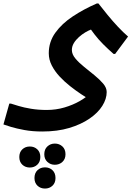

<svg xmlns="http://www.w3.org/2000/svg" viewBox="-50 -499 779 1114"><path d="M195 264Q138 264 92 255.5Q46 247 14.5 237.5Q-17 228 -30 223L4 102H13Q29 107 58.5 116Q88 125 130 132Q172 139 221 139Q275 139 324 124.5Q373 110 412.5 87.5Q452 65 474 41L475 82Q452 68 421 47.5Q390 27 357 1Q324 -25 296 -55Q268 -85 250.5 -119Q233 -153 233 -190Q233 -256 271 -309Q309 -362 372.5 -404Q436 -446 512 -479H521Q545 -448 574.5 -412Q604 -376 634.5 -343.5Q665 -311 693 -287L618 -186H609Q577 -214 549 -242Q521 -270 498 -300Q475 -330 454 -362L497 -332Q493 -333 478 -327.5Q463 -322 444.5 -311Q426 -300 408 -284Q390 -268 378.5 -249Q367 -230 367 -209Q367 -184 387.5 -159.5Q408 -135 438 -111Q468 -87 498 -62.5Q528 -38 548.5 -14Q569 10 569 35Q569 75 543.5 115.5Q518 156 469 189.5Q420 223 351.5 243.5Q283 264 195 264ZM207 396Q207 367 225 350.5Q243 334 268 334Q294 334 312 350.5Q330 367 330 396Q330 424 312 440.5Q294 457 268 457Q243 457 225 440.5Q207 424 207 396ZM62 412Q62 384 79.5 367.5Q97 351 123 351Q149 351 166.5 367.5Q184 384 184 412Q184 440 166.5 456.5Q149 473 123 473Q97 473 79.5 456.5Q62 440 62 412ZM150 534Q150 505 167.5 488.5Q185 472 211 472Q237 472 254.5 488.5Q272 505 272 534Q272 562 254.5 578.5Q237 595 211 595Q185 595 167.5 578.5Q150 562 150 534Z"/></svg>

Font: Kufam SemiBold
Style: Italic
Weight: 600
Italic angle: -11°
Designer: Artur Schmal
Foundry: Original Type
Version: Version 1.301; ttfautohint (v1.8.3)